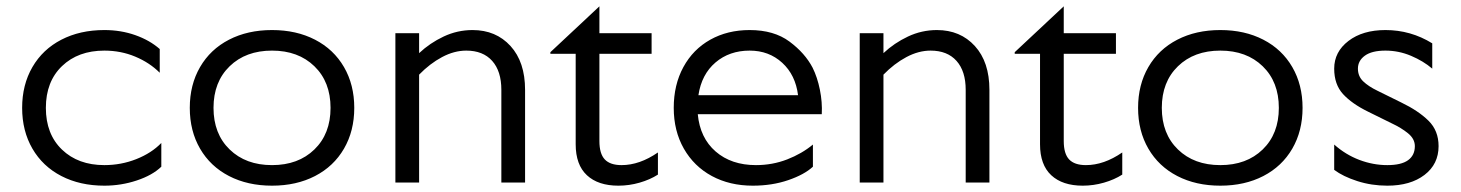

<svg xmlns="http://www.w3.org/2000/svg" viewBox="-20 -577 4618 607"><path d="M310 10Q233 10 174 -20.5Q115 -51 82.5 -107Q50 -163 50 -236Q50 -309 82.5 -365Q115 -421 174 -451.5Q233 -482 310 -482Q362 -482 407.5 -466Q453 -450 485 -422V-347Q453 -379 407.5 -398Q362 -417 310 -417Q227 -417 176 -368Q125 -319 125 -236Q125 -153 176 -104Q227 -55 310 -55Q363 -55 411 -74Q459 -93 490 -125V-50Q462 -23 412.5 -6.5Q363 10 310 10Z M1100 -236Q1100 -163 1067.5 -107Q1035 -51 976 -20.5Q917 10 840 10Q763 10 704 -20.5Q645 -51 612.5 -107Q580 -163 580 -236Q580 -309 612.5 -365Q645 -421 704 -451.5Q763 -482 840 -482Q917 -482 976 -451.5Q1035 -421 1067.5 -365Q1100 -309 1100 -236ZM1025 -236Q1025 -318 974 -367.5Q923 -417 840 -417Q757 -417 706 -367.5Q655 -318 655 -236Q655 -154 706 -104.5Q757 -55 840 -55Q923 -55 974 -104.5Q1025 -154 1025 -236Z M1305 -472V-409Q1339 -441 1382.5 -461.5Q1426 -482 1474 -482Q1548 -482 1594 -431.5Q1640 -381 1640 -293V0H1565V-293Q1565 -352 1536 -384.5Q1507 -417 1454 -417Q1416 -417 1377.5 -396.5Q1339 -376 1305 -341V0H1230V-472Z M1875 -407V-131Q1875 -91 1892 -73Q1909 -55 1945 -55Q2002 -55 2060 -95V-25Q2035 -9 2002 0.5Q1969 10 1935 10Q1871 10 1835.5 -23Q1800 -56 1800 -121V-407H1720V-412L1875 -557V-472H2040V-407Z M2350 -482Q2427 -482 2476 -445.5Q2525 -409 2549 -363Q2564 -333 2572 -293.5Q2580 -254 2578 -216H2186Q2193 -141 2242.5 -98Q2292 -55 2370 -55Q2422 -55 2468.5 -73Q2515 -91 2550 -120V-50Q2523 -25 2472 -7.5Q2421 10 2360 10Q2287 10 2230.5 -20.5Q2174 -51 2142 -107Q2110 -163 2110 -236Q2110 -309 2140.5 -365Q2171 -421 2225.5 -451.5Q2280 -482 2350 -482ZM2503 -276Q2495 -340 2453 -378.5Q2411 -417 2350 -417Q2286 -417 2242 -379.5Q2198 -342 2188 -276Z M2773 -472V-409Q2807 -441 2850.5 -461.5Q2894 -482 2942 -482Q3016 -482 3062 -431.5Q3108 -381 3108 -293V0H3033V-293Q3033 -352 3004 -384.5Q2975 -417 2922 -417Q2884 -417 2845.5 -396.5Q2807 -376 2773 -341V0H2698V-472Z M3343 -407V-131Q3343 -91 3360 -73Q3377 -55 3413 -55Q3470 -55 3528 -95V-25Q3503 -9 3470 0.5Q3437 10 3403 10Q3339 10 3303.5 -23Q3268 -56 3268 -121V-407H3188V-412L3343 -557V-472H3508V-407Z M4098 -236Q4098 -163 4065.5 -107Q4033 -51 3974 -20.5Q3915 10 3838 10Q3761 10 3702 -20.5Q3643 -51 3610.5 -107Q3578 -163 3578 -236Q3578 -309 3610.5 -365Q3643 -421 3702 -451.5Q3761 -482 3838 -482Q3915 -482 3974 -451.5Q4033 -421 4065.5 -365Q4098 -309 4098 -236ZM4023 -236Q4023 -318 3972 -367.5Q3921 -417 3838 -417Q3755 -417 3704 -367.5Q3653 -318 3653 -236Q3653 -154 3704 -104.5Q3755 -55 3838 -55Q3921 -55 3972 -104.5Q4023 -154 4023 -236Z M4273 -360Q4273 -336 4289.5 -320Q4306 -304 4335 -290L4410 -253Q4464 -227 4496 -195.5Q4528 -164 4528 -115Q4528 -58 4483.5 -24Q4439 10 4366 10Q4316 10 4271 -4.5Q4226 -19 4198 -40V-120Q4234 -88 4277.5 -71.5Q4321 -55 4366 -55Q4410 -55 4431.5 -70.5Q4453 -86 4453 -115Q4453 -138 4431.5 -155.5Q4410 -173 4380 -187L4305 -224Q4254 -249 4226 -279.5Q4198 -310 4198 -360Q4198 -413 4243 -447.5Q4288 -482 4360 -482Q4440 -482 4508 -440V-360Q4480 -384 4441 -400.5Q4402 -417 4360 -417Q4317 -417 4295 -401Q4273 -385 4273 -360Z"/></svg>

Font: Madhuban Light
Style: Regular
Weight: 300
Designer: jaikishan Patel
Foundry: MagicType
Version: Version 1.000